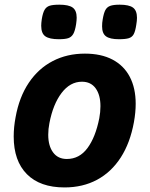

<svg xmlns="http://www.w3.org/2000/svg" viewBox="-20 -788 640 820"><path d="M38.5 -205Q38.5 -245 46.5 -287Q62 -373.5 103 -434.5Q144 -495.5 205.2 -527.2Q266.5 -559 342.5 -559Q412 -559 460.5 -533.5Q509 -508 534.2 -460Q559.5 -412 559.5 -344.5Q559.5 -308 552 -266.5Q536 -178 495.8 -115.5Q455.5 -53 394.5 -20.2Q333.5 12.5 255.5 12.5Q151 12.5 94.8 -44.2Q38.5 -101 38.5 -205ZM404 -283Q409 -309.5 409 -334.5Q409 -382.5 388.5 -410.8Q368 -439 330 -439Q279.5 -439 243 -391Q206.5 -343 191 -262Q186 -237 186 -212.5Q186 -165 206.8 -137Q227.5 -109 265.5 -109Q319 -109 353.5 -155.5Q388 -202 404 -283ZM156 -678Q156 -689 158.5 -706.5Q163 -733.5 170.5 -746.2Q178 -759 192 -763.5Q206 -768 233.5 -768Q273 -768 290.2 -755.8Q307.5 -743.5 307.5 -712.5Q307.5 -702 305 -684.5Q300.5 -656 292.8 -642.8Q285 -629.5 271.5 -625Q258 -620.5 231 -620.5Q191.5 -620.5 173.8 -632.8Q156 -645 156 -678ZM416 -675.5Q416 -691 418.5 -704.5Q423 -732 430 -745Q437 -758 450.8 -763Q464.5 -768 491 -768Q531 -768 548 -755.5Q565 -743 565 -712Q565 -699.5 562 -682Q558 -655 551.2 -642.2Q544.5 -629.5 530.5 -625Q516.5 -620.5 488 -620.5Q449.5 -620.5 432.8 -632.8Q416 -645 416 -675.5Z"/></svg>

Font: JuliaMono ExtraBoldItalic
Style: Regular
Weight: 800
Italic angle: -9°
Monospace: yes
Designer: cormullion
Foundry: corm
Version: Version 0.049; ttfautohint (v1.8.4)